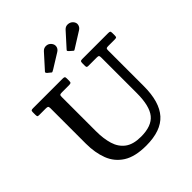

<svg xmlns="http://www.w3.org/2000/svg" viewBox="-262 -1182 1379 1379"><g transform="rotate(-45 427.0 -493.0)"><path d="M627 -684H541Q530.5 -684 527.2 -687.5Q524 -691 524 -702V-728Q524 -742 528 -746Q532 -750 545 -750H808Q821 -750 825.5 -746.8Q830 -743.5 830 -729.5V-703.5Q830 -690 825.5 -687Q821 -684 808 -684H743.5Q728.5 -684 724.2 -680.5Q720 -677 720 -663V-300Q720 -139 650.5 -61.8Q581 15.5 430.5 15.5Q318 15.5 253.2 -25.5Q188.5 -66.5 161 -138.2Q133.5 -210 133.5 -301.5V-662.5Q133.5 -677.5 127.5 -680.8Q121.5 -684 108 -684H42Q29 -684 26.2 -688.2Q23.5 -692.5 23.5 -706V-730.5Q23.5 -743.5 28.2 -746.8Q33 -750 45 -750H345Q357.5 -750 362.8 -747Q368 -744 368 -730.5V-706.5Q368 -691.5 363.2 -687.8Q358.5 -684 344 -684H273.5Q256.5 -684 252.2 -680.2Q248 -676.5 248 -660V-313Q248 -237.5 265.5 -179.8Q283 -122 327 -89.2Q371 -56.5 449.5 -56.5Q557.5 -56.5 603.2 -112.8Q649 -169 649 -300V-661Q649 -676 645.2 -680Q641.5 -684 627 -684ZM313.5 -843.5 295 -858.5Q287.5 -866.5 289 -871Q290.5 -875.5 298 -882.5L389 -983.5Q405 -1001.5 427.8 -1000.8Q450.5 -1000 465 -983Q480 -966 477 -945.8Q474 -925.5 454.5 -913L344 -844.5Q333 -837.5 327.5 -835.8Q322 -834 313.5 -843.5ZM537 -841 517.5 -858Q510 -866 509.2 -869.2Q508.5 -872.5 516 -880L609.5 -983.5Q626 -1001.5 649.2 -999.8Q672.5 -998 687 -981.5Q702 -964 697.8 -944.2Q693.5 -924.5 675.5 -913L555 -837.5Q548 -833 545.2 -834.2Q542.5 -835.5 537 -841Z"/></g></svg>

Font: Besley Medium
Style: Regular
Weight: 500
Designer: Owen Earl
Foundry: indestructible type*
Version: Version 2.001; ttfautohint (v1.8.3)